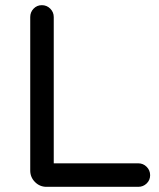

<svg xmlns="http://www.w3.org/2000/svg" viewBox="-20 -723 616 743"><path d="M160 0Q134 0 115.5 -18.5Q97 -37 97 -63V-657Q97 -676 110 -689.5Q123 -703 142 -703Q161 -703 174.5 -689.5Q188 -676 188 -657V-91H515Q534 -91 547.5 -77.5Q561 -64 561 -45Q561 -26 547.5 -13Q534 0 515 0Z"/></svg>

Font: Varela Round
Style: Regular
Weight: 400
Designer: Joe Prince, Avraham Cornfeld
Foundry: Joe Prince, Avraham Cornfeld
Version: Version 3.010; ttfautohint (v1.8.4.7-5d5b)